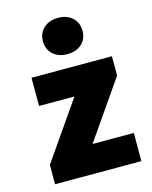

<svg xmlns="http://www.w3.org/2000/svg" viewBox="-111 -807 697 881"><g transform="rotate(-15 237.0 -367.0)"><path d="M40 0V-92L230 -366H62V-500H444V-408L254 -134H450V0ZM250 -562Q208 -562 182 -585.5Q156 -609 156 -648Q156 -687 182 -710.5Q208 -734 250 -734Q292 -734 318 -710.5Q344 -687 344 -648Q344 -609 318 -585.5Q292 -562 250 -562Z"/></g></svg>

Font: Source Sans 3 Black
Style: Regular
Weight: 900
Designer: Paul D. Hunt
Foundry: Adobe
Version: Version 3.046;hotconv 1.0.118;makeotfexe 2.5.65603